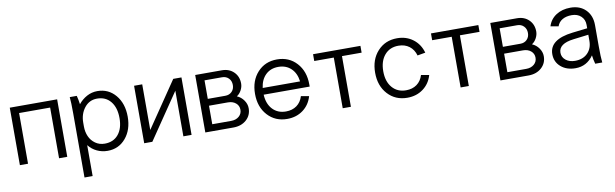

<svg xmlns="http://www.w3.org/2000/svg" viewBox="-45 -978 5272 1645"><g transform="rotate(-10 2590.5 -155.0)"><path d="M60.1 -500H472.2V0H400.9V-440.9H130.9V0H60.1Z M657.7 -68.8V200.2H586.9V-359.9Q586.9 -455.1 582 -500H643.1Q652.3 -465.3 657.7 -424.8Q688.5 -463.4 731.2 -486.6Q773.9 -509.8 822.8 -509.8Q919.4 -509.8 980.7 -436.8Q1042 -363.8 1042 -249Q1042 -135.3 980.7 -62.7Q919.4 9.8 822.8 9.8Q773.4 9.8 730.5 -10.5Q687.5 -30.8 657.7 -68.8ZM657.7 -264.2V-231Q657.7 -184.1 674.8 -144.8Q691.9 -105.5 727.1 -80.3Q762.2 -55.2 809.1 -55.2Q884.8 -55.2 927.7 -107.2Q970.7 -159.2 970.7 -249Q970.7 -340.3 927.5 -393.6Q884.3 -446.8 809.1 -446.8Q741.7 -446.8 699.7 -393.3Q657.7 -339.8 657.7 -264.2Z M1141.6 -500H1212.4V-103L1482.4 -500H1553.7V0H1482.4V-397L1212.4 0H1141.6Z M1673.3 -500H1905.3Q1968.3 -500 2008.3 -460.7Q2048.3 -421.4 2048.3 -359.9Q2048.3 -330.6 2033 -302Q2017.6 -273.4 1993.2 -257.8Q2029.3 -242.7 2052.2 -209.7Q2075.2 -176.8 2075.2 -140.1Q2075.2 -78.6 2031 -39.3Q1986.8 0 1917.5 0H1673.3ZM1744.1 -220.2V-59.1H1908.2Q1950.2 -59.1 1976.8 -81.8Q2003.4 -104.5 2003.4 -140.1Q2003.4 -175.3 1976.8 -197.8Q1950.2 -220.2 1908.2 -220.2ZM1744.1 -440.9V-279.8H1896.5Q1931.6 -279.8 1953.9 -302.2Q1976.1 -324.7 1976.1 -359.9Q1976.1 -395.5 1953.9 -418.2Q1931.6 -440.9 1896.5 -440.9Z M2385.7 -509.8Q2490.2 -509.8 2556.2 -437.3Q2622.1 -364.7 2622.1 -251V-231.9H2221.7Q2226.1 -150.9 2270.3 -104Q2314.5 -57.1 2385.7 -57.1Q2441.4 -57.1 2479.7 -85Q2518.1 -112.8 2533.7 -164.1L2603 -151.9Q2582 -78.6 2523.9 -35.4Q2465.8 7.8 2385.7 7.8Q2281.7 7.8 2215.8 -64.5Q2149.9 -136.7 2149.9 -251Q2149.9 -365.2 2215.8 -437.5Q2281.7 -509.8 2385.7 -509.8ZM2385.7 -444.8Q2319.3 -444.8 2276.1 -403.6Q2232.9 -362.3 2223.6 -290H2548.8Q2539.6 -362.8 2496.1 -403.8Q2452.6 -444.8 2385.7 -444.8Z M2698.7 -440.9V-500H3110.8V-440.9H2939.9V0H2868.7V-440.9Z M3430.7 -509.8Q3510.7 -509.8 3568.8 -465.6Q3627 -421.4 3647.9 -346.2L3578.6 -334Q3563.5 -386.7 3524.9 -415.8Q3486.3 -444.8 3430.7 -444.8Q3355.5 -444.8 3310.5 -392.3Q3265.6 -339.8 3265.6 -251Q3265.6 -162.1 3310.5 -109.6Q3355.5 -57.1 3430.7 -57.1Q3486.3 -57.1 3524.7 -85Q3563 -112.8 3578.6 -164.1L3647.9 -151.9Q3627 -78.6 3568.8 -35.4Q3510.7 7.8 3430.7 7.8Q3326.7 7.8 3260.7 -64.5Q3194.8 -136.7 3194.8 -251Q3194.8 -365.2 3260.7 -437.5Q3326.7 -509.8 3430.7 -509.8Z M3724.6 -440.9V-500H4136.7V-440.9H3965.8V0H3894.5V-440.9Z M4240.7 -500H4472.7Q4535.6 -500 4575.7 -460.7Q4615.7 -421.4 4615.7 -359.9Q4615.7 -330.6 4600.3 -302Q4585 -273.4 4560.5 -257.8Q4596.7 -242.7 4619.6 -209.7Q4642.6 -176.8 4642.6 -140.1Q4642.6 -78.6 4598.4 -39.3Q4554.2 0 4484.9 0H4240.7ZM4311.5 -220.2V-59.1H4475.6Q4517.6 -59.1 4544.2 -81.8Q4570.8 -104.5 4570.8 -140.1Q4570.8 -175.3 4544.2 -197.8Q4517.6 -220.2 4475.6 -220.2ZM4311.5 -440.9V-279.8H4463.9Q4499 -279.8 4521.2 -302.2Q4543.5 -324.7 4543.5 -359.9Q4543.5 -395.5 4521.2 -418.2Q4499 -440.9 4463.9 -440.9Z M5126.5 0H5065.4Q5054.2 -40 5050.3 -75.2Q4991.7 8.8 4894 8.8Q4815.9 8.8 4766.6 -33.9Q4717.3 -76.7 4717.3 -144Q4717.3 -272 4920.4 -295.9L5050.3 -311V-340.8Q5050.3 -387.2 5019.3 -416Q4988.3 -444.8 4938.5 -444.8Q4890.6 -444.8 4857.7 -425.8Q4824.7 -406.7 4812 -370.1L4743.2 -381.8Q4761.7 -441.9 4813.7 -475.8Q4865.7 -509.8 4938.5 -509.8Q5021.5 -509.8 5071.3 -459.5Q5121.1 -409.2 5121.1 -326.2V-140.1Q5121.1 -49.8 5126.5 0ZM4900.4 -54.2Q4969.2 -54.2 5009.8 -95Q5050.3 -135.7 5050.3 -201.2V-254.9L4919.4 -238.8Q4788.1 -223.1 4788.1 -144Q4788.1 -105 4819.6 -79.6Q4851.1 -54.2 4900.4 -54.2Z"/></g></svg>

Font: LT Superior
Style: Regular
Weight: 400
Designer: Daniel Lyons
Foundry: LyonsType
Version: Version 1.000